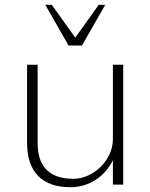

<svg xmlns="http://www.w3.org/2000/svg" viewBox="-20 -770 627 801"><path d="M494 -500H451V-190C451 -101 369 -24 286 -24C188 -24 137 -74 137 -172V-500H93V-174C93 -53 155 11 274 11C355 11 420 -37 451 -102V0H494ZM266 -580H322L419 -750H392L294 -613L196 -750H169Z"/></svg>

Font: Perun ExtraLight
Style: Regular
Weight: 200
Foundry: Copyright (c) Stefan Peev, Context Ltd, 2016
Version: Version 1.089